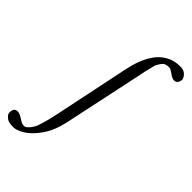

<svg xmlns="http://www.w3.org/2000/svg" viewBox="-519 -911 1340 1340"><g transform="rotate(45 150.5 -241.0)"><path d="M-160 221C-183 221 -195 236 -195 265C-195 287 -181 296 -167 308C-155 317 -130 321 -102 321C-88 321 -70 316 -47 305C-3 284 37 246 74 191C103 148 124 95 137 34L252 -507C267 -585 281 -644 292 -684C301 -700 308 -715 323 -730C333 -740 350 -744 371 -744C380 -744 394 -737 412 -724C431 -710 446 -703 459 -703C472 -703 481 -708 486 -716C505 -745 496 -767 469 -790C458 -799 442 -804 421 -803C381 -804 345 -795 313 -776C241 -735 192 -649 165 -518L52 25C40 87 25 143 8 193C-5 221 -21 242 -39 256C-44 260 -51 262 -60 262C-94 262 -121 221 -160 221Z"/></g></svg>

Font: fbb
Style: Bold Italic
Weight: 700
Italic angle: -12°
Designer: David J. Perry, Michael Sharpe
Version: Version 0.991